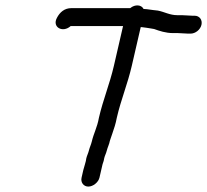

<svg xmlns="http://www.w3.org/2000/svg" viewBox="-20 -667 764 708"><path d="M344.8 -233C338.3 -196.4 325.8 -176.8 318.2 -144C316 -134.5 310.1 -121.9 308.1 -113C305.8 -103 300.5 -93 298.2 -83C297.4 -71.8 289.9 -51.5 287.2 -40L280.8 -12C276.7 5.4 288.1 21 305.7 21C323.2 21 342.7 5.4 346.8 -12L358.1 -61C361.6 -70.3 363.7 -78 364.4 -84C366.4 -92.7 371.7 -102.6 373.6 -111C376.3 -122.6 383.5 -136.9 384.9 -147C385.7 -150.3 386.8 -153.7 388.2 -157L394.4 -175C400.7 -194.1 406.1 -207.9 411 -234C426.3 -300.2 450.5 -357.1 465.9 -424L498.9 -567H501.9C516.8 -565.7 524.8 -563.5 536.7 -562L548.3 -560C567.9 -552.9 591.4 -545 617.8 -545H635.8C649.2 -545 661 -543 674.4 -543H682.4C700.6 -543 718.7 -557.4 722.9 -575.5C727 -593.6 715.9 -609 697.6 -609H689.6C676.9 -609 665.2 -611 651.1 -611H634.1C605.8 -611 586.6 -623.3 562 -628L544.4 -630C538.6 -630.7 531.2 -631.7 522.1 -633C518.1 -633 513.9 -633.3 509.4 -634C501.6 -649.7 478.5 -652 460.1 -637H243.1C217.9 -637 200.6 -622 189.8 -601C171.3 -566.8 211.2 -544.4 240.8 -571H433.8L399.9 -424C384.5 -357.3 360.2 -299.8 344.8 -233Z"/></svg>

Font: HoneyBee
Style: RegIt
Weight: 400
Foundry: Cannot Into Space Fonts
Version: Version 0.89